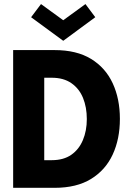

<svg xmlns="http://www.w3.org/2000/svg" viewBox="-20 -900 640 920"><path d="M43 -660H241.5Q347 -660 416.2 -617.8Q485.5 -575.5 520 -501Q554.5 -426.5 554.5 -330.5Q554.5 -234 520 -159.5Q485.5 -85 416.2 -42.5Q347 0 241.5 0H43ZM192 -527.5V-132.5H228Q284.5 -132.5 321.5 -158.2Q358.5 -184 377.2 -228.8Q396 -273.5 396 -329.5Q396 -386 377.8 -430.8Q359.5 -475.5 322 -501.5Q284.5 -527.5 228 -527.5ZM283 -704.5 129 -817.5 176.5 -880.5 283 -803 389.5 -880.5 436.5 -817.5Z"/></svg>

Font: League Spartan Thin
Style: Bold
Weight: 700
Version: Version 2.002